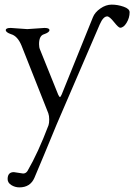

<svg xmlns="http://www.w3.org/2000/svg" viewBox="-20 -526 581 831"><path d="M28 -405 98 -400 171 -405H174Q194 -405 194 -395.5Q194 -386 171 -378Q149 -372 149 -335Q149 -321 153 -312L232 -116Q237 -106 239.5 -106Q242 -106 247 -117L382 -451Q390 -472 414 -489Q438 -506 463.5 -506Q489 -506 515 -497Q541 -488 541 -473Q541 -449 528 -427.5Q515 -406 500 -406Q493 -406 473.5 -430.5Q454 -455 444 -455Q427 -455 412 -421L225 13Q224 16 208.5 53Q193 90 170 146Q147 202 129 243.5Q111 285 64 285Q45 285 29 275Q13 265 13 249Q13 219 40 219L80 225Q92 225 99 214Q145 135 190 16Q193 7 193 -9Q193 -25 189 -36L73 -329Q56 -370 28 -378Q5 -386 5 -395.5Q5 -405 25 -405Z"/></svg>

Font: EB Garamond
Style: Regular
Weight: 400
Version: Version 0.012